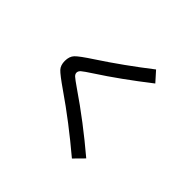

<svg xmlns="http://www.w3.org/2000/svg" viewBox="-196 -1056 1392 1392"><g transform="rotate(45 500.0 -360.0)"><path d="M372 -463Q312 -424 296 -410Q280 -396 280 -380Q280 -365 294 -352Q308 -339 363 -301Q567 -162 770 10L697 84Q493 -88 301 -220Q206 -286 183 -311Q160 -336 160 -380Q160 -426 184.5 -452Q209 -478 307 -542Q484 -658 672 -804L740 -728Q536 -569 372 -463Z"/></g></svg>

Font: M PLUS 1p Medium
Style: Regular
Weight: 500
Version: Version 1.062